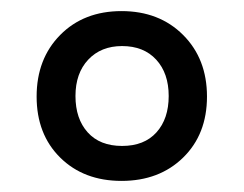

<svg xmlns="http://www.w3.org/2000/svg" viewBox="-20 -746 440 346"><path d="M199 -420Q131 -420 88.5 -462Q46 -504 46 -572Q46 -640 88.5 -683Q131 -726 199 -726Q267 -726 310 -683Q353 -640 353 -572Q353 -504 310 -462Q267 -420 199 -420ZM200 -483Q240 -483 262 -507.5Q284 -532 284 -573Q284 -614 261.5 -638.5Q239 -663 200 -663Q162 -663 139 -638.5Q116 -614 116 -573Q116 -532 138 -507.5Q160 -483 200 -483Z"/></svg>

Font: Noto Serif Lao Medium
Style: Regular
Weight: 500
Designer: Monotype Design Team
Foundry: Monotype Imaging Inc.
Version: Version 2.003; ttfautohint (v1.8.4.7-5d5b)